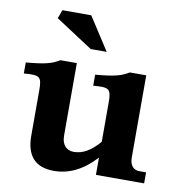

<svg xmlns="http://www.w3.org/2000/svg" viewBox="-84 -818 849 910"><g transform="rotate(10 341.0 -362.5)"><path d="M254 -157V-506H175C139 -484 107 -475 15 -467V-414C91 -420 101 -415 101 -348V-129C101 -34 145 16 234 16C305 16 370 -13 435 -83V0H667V-53H635C605 -53 588 -74 588 -111V-506H509C473 -484 441 -475 349 -467V-414C425 -420 435 -415 435 -348V-159C394 -112 356 -89 312 -89C278 -89 254 -112 254 -157ZM128 -700 307 -583H384L282 -741H143Z"/></g></svg>

Font: LT Superior Serif ExtraBold
Style: Regular
Weight: 800
Designer: Daniel Lyons
Foundry: LyonsType
Version: Version 2.120;FEAKit 1.0